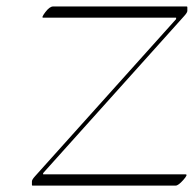

<svg xmlns="http://www.w3.org/2000/svg" viewBox="-20 -555 607 602"><path d="M115.2 -499.5Q108.9 -499.5 122.3 -517.1Q135.7 -534.7 146.5 -534.7H565.4Q567.4 -534.7 567.4 -532.2V-521Q567.4 -515.6 557.6 -504.9L115.2 -12.2V-8.3H562Q570.3 -8.3 554.7 9.3Q539.1 26.9 530.8 26.9H82Q80.1 26.9 80.1 24.9V13.7Q80.1 8.3 89.8 -2.4L532.2 -495.1V-499.5Z"/></svg>

Font: ML-NILA01_NewLipi
Style: Regular
Weight: 400
Designer: CLT@C-DIT
Version: Version ML-NILA01_NewLipi 2.